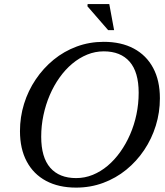

<svg xmlns="http://www.w3.org/2000/svg" viewBox="-20 -886 788 918"><path d="M177 -232.5Q177 -133.5 220.2 -84Q263.5 -34.5 344 -34.5Q385.5 -34.5 423.5 -50Q461.5 -65.5 494.8 -93.5Q528 -121.5 555.2 -159.8Q582.5 -198 602.2 -243.5Q622 -289 632.5 -339.5Q643 -390 643 -442.5Q643 -541.5 599.8 -591Q556.5 -640.5 476 -640.5Q435 -640.5 397 -625Q359 -609.5 325.5 -581.5Q292 -553.5 264.8 -515.2Q237.5 -477 218 -431.5Q198.5 -386 187.8 -335.5Q177 -285 177 -232.5ZM744.5 -416Q744.5 -348.5 725 -285.5Q705.5 -222.5 669.5 -168.8Q633.5 -115 583.8 -74.5Q534 -34 473.2 -11.5Q412.5 11 344 11Q260.5 11 200.2 -21.2Q140 -53.5 107.8 -114Q75.5 -174.5 75.5 -259Q75.5 -326.5 95 -389.5Q114.5 -452.5 150.8 -506.2Q187 -560 236.5 -600.5Q286 -641 346.8 -663.5Q407.5 -686 476 -686Q559.5 -686 619.8 -653.8Q680 -621.5 712.2 -561.2Q744.5 -501 744.5 -416ZM525.5 -742H497L398 -856L399 -866.5H502.5Z"/></svg>

Font: Newsreader 24pt Medium
Style: Italic
Weight: 500
Italic angle: -17°
Designer: Hugues Gentile
Foundry: Production Type
Version: Version 1.003